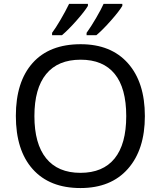

<svg xmlns="http://www.w3.org/2000/svg" viewBox="-20 -951 821 981"><path d="M720.2 -357.9Q720.2 -186.5 633.5 -88.4Q546.9 9.8 391.1 9.8Q233.4 9.8 147.2 -86.7Q61 -183.1 61 -358.9Q61 -533.2 146.7 -629.2Q232.4 -725.1 392.1 -725.1Q547.4 -725.1 633.8 -627.7Q720.2 -530.3 720.2 -357.9ZM155.8 -357.9Q155.8 -216.3 215.8 -142.1Q275.9 -67.9 391.1 -67.9Q505.9 -67.9 565.4 -141.1Q625 -214.4 625 -357.9Q625 -501 565.9 -573.5Q506.8 -646 392.1 -646Q275.9 -646 215.8 -572.5Q155.8 -499 155.8 -357.9ZM246.1 -783.2Q263.2 -805.7 288.6 -848.9Q314 -892.1 333 -931.2H429.2V-920.9Q413.1 -893.6 370.8 -845.7Q328.6 -797.9 296.4 -771H246.1ZM422.4 -783.2Q445.3 -814.9 471.2 -859.4Q497.1 -903.8 509.3 -931.2H605V-920.9Q588.9 -893.6 546.6 -845.7Q504.4 -797.9 472.2 -771H422.4Z"/></svg>

Font: Noto Sans Southeast Asian
Style: Regular
Weight: 400
Designer: Monotype Design Team
Foundry: Monotype Imaging Inc.
Version: Version 1.06 uh; ttfautohint (v1.4.1)